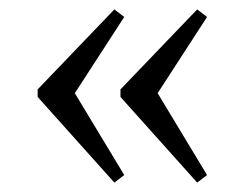

<svg xmlns="http://www.w3.org/2000/svg" viewBox="-20 -450 500 408"><path d="M244 -414 139 -252 244 -78 223 -62 60 -244V-260L223 -430ZM420 -414 315 -252 420 -78 399 -62 236 -244V-260L399 -430Z"/></svg>

Font: Poly
Style: Regular
Weight: 400
Designer: Jos Nicols Silva Schwarzenberg
Foundry: Jose Nicolas Silva Schwarzenberg
Version: Version 1.001